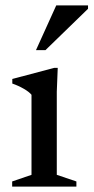

<svg xmlns="http://www.w3.org/2000/svg" viewBox="-20 -690 346 710"><path d="M193.5 -439 190 -351V-43.5L262.5 -19V0H25V-19L96.5 -43.5V-339.5Q87.5 -350.5 67.5 -362Q47.5 -373.5 25.5 -381V-398L180.5 -439ZM113 -504.5 188 -670H305.5V-657.5L148 -504.5Z"/></svg>

Font: Newsreader Text Medium
Style: Regular
Weight: 500
Designer: Hugues Gentile
Foundry: Production Type
Version: Version 1.002